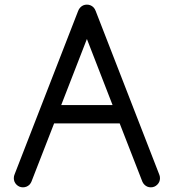

<svg xmlns="http://www.w3.org/2000/svg" viewBox="-20 -801 743 821"><path d="M211.4 -273.4 114.3 -23.9Q111.3 -17.1 106 -11.2Q94.2 0 78.1 0Q62 0 50.5 -11.5Q39.1 -22.9 39.1 -39.1Q39.1 -48.3 42.5 -55.7L314 -753.9Q316.9 -762.7 324.2 -770Q335.4 -781.2 351.6 -781.2Q367.7 -781.2 379.4 -770Q386.2 -762.7 389.2 -753.9L660.6 -55.7Q664.1 -48.3 664.1 -39.1Q664.1 -22.9 652.6 -11.5Q641.1 0 625 0Q608.9 0 597.7 -11.2Q591.8 -17.1 588.9 -23.9L491.7 -273.4ZM461.4 -351.6 351.6 -634.3 241.7 -351.6Z"/></svg>

Font: Comfortaa
Style: Regular
Weight: 400
Designer: Johan Aakerlund - aajohan
Foundry: Johan Aakerlund
Version: Version 2.004 2013